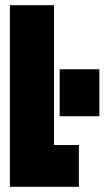

<svg xmlns="http://www.w3.org/2000/svg" viewBox="-20 -720 411 740"><path d="M18 0H284V-161H188V-700H18ZM210 -272H363V-453H210Z"/></svg>

Font: Queering Heavy
Style: Bold
Weight: 900
Designer: Adam Naccarato
Foundry: adamnac
Version: Version 2.000;hotconv 1.0.109;makeotfexe 2.5.65596